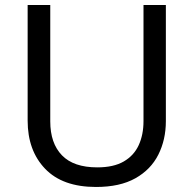

<svg xmlns="http://www.w3.org/2000/svg" viewBox="-20 -734 771 764"><path d="M640 -252Q640 -178 610 -118.5Q580 -59 518.5 -24.5Q457 10 362 10Q229 10 159.5 -62.5Q90 -135 90 -254V-714H180V-251Q180 -164 226.5 -116Q273 -68 367 -68Q432 -68 472.5 -91.5Q513 -115 532 -156.5Q551 -198 551 -252V-714H640Z"/></svg>

Font: lguzrati05
Style: Book
Weight: 400
Designer: Jelle Bosma - Monotype Design Team, Universal Thirst
Foundry: Monotype Imaging Inc.
Version: Version 2.106